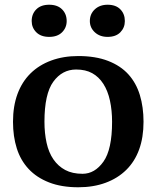

<svg xmlns="http://www.w3.org/2000/svg" viewBox="-20 -777 662 812"><path d="M35 -262Q35 -328 54 -379.5Q73 -431 109 -466.5Q145 -502 196.5 -521Q248 -540 311 -540Q384 -540 437 -519.5Q490 -499 523 -462.5Q556 -426 571.5 -375Q587 -324 587 -262Q587 -196 568.5 -145Q550 -94 514 -58.5Q478 -23 426.5 -4Q375 15 311 15Q240 15 187.5 -5.5Q135 -26 101 -62.5Q67 -99 51 -149.5Q35 -200 35 -262ZM168 -262Q168 -214 177 -173Q186 -132 206 -103Q226 -74 256 -58Q286 -42 329 -42Q381 -42 417.5 -93.5Q454 -145 454 -262Q454 -310 445 -351.5Q436 -393 417 -422.5Q398 -452 370 -467.5Q342 -483 302 -483Q243 -483 205.5 -431.5Q168 -380 168 -262ZM114 -688Q114 -718 133.5 -737.5Q153 -757 188 -757Q223 -757 242.5 -737.5Q262 -718 262 -688Q262 -660 242.5 -640.5Q223 -621 188 -621Q153 -621 133.5 -640.5Q114 -660 114 -688ZM360 -688Q360 -718 381 -737.5Q402 -757 435 -757Q470 -757 489 -737.5Q508 -718 508 -688Q508 -660 489 -640.5Q470 -621 435 -621Q402 -621 381 -640.5Q360 -660 360 -688Z"/></svg>

Font: PT Serif Caption
Style: Semibold
Weight: 600
Designer: A.Korolkova, O.Umpeleva, V.Yefimov
Foundry: ParaType Ltd
Version: Version 1.00;May 2, 2020;FontCreator 12.0.0.2544 64-bit